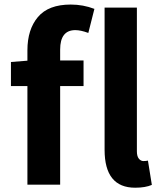

<svg xmlns="http://www.w3.org/2000/svg" viewBox="-20 -832 727 865"><path d="M103.5 -558.6V-605.5Q103.5 -699.2 150.9 -755.4Q198.2 -811.5 298.8 -811.5Q354.5 -811.5 405.3 -792L377.9 -683.6Q343.8 -696.3 319.3 -696.3Q251 -696.3 251 -608.4V-559.6H356.4V-444.3H251V0H103.5V-444.3H29.3V-552.7ZM646.5 -108.4 664.1 1Q634.8 13.7 588.9 13.7Q451.2 13.7 451.2 -157.2V-797.9H596.7V-150.4Q596.7 -127.9 605.5 -117.2Q614.3 -106.4 626 -106.4Q637.7 -106.4 646.5 -108.4Z"/></svg>

Font: Gen Shin Gothic Bold
Style: Bold
Weight: 700
Designer: [Source Han Sans]
Ryoko NISHIZUKA  (kana & ideographs); Paul D. Hunt (Latin, Greek & Cyrillic); Wenlong ZHANG  (bopomofo
Version: Version 1.002.20150607